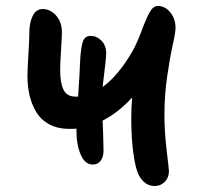

<svg xmlns="http://www.w3.org/2000/svg" viewBox="-20 -683 681 642"><path d="M290 -132.8Q264.2 -132.8 250 -165.8Q235.8 -198.7 235.8 -241.2V-252.9Q229 -252 212.9 -252Q173.3 -252 144.8 -267.3Q116.2 -282.7 100.8 -309.1Q85.4 -335.4 78.6 -365.2Q71.8 -395 71.8 -429.2Q71.8 -449.2 75 -501Q78.1 -552.7 78.1 -574.2Q78.1 -606.9 89.4 -629.9Q100.6 -652.8 123 -652.8Q148.4 -652.8 167.7 -630.9Q187 -608.9 187 -575.2Q187 -562 184.1 -515.1Q181.2 -468.3 181.2 -448.2Q181.2 -405.8 192.4 -382.8Q203.6 -359.9 232.9 -359.9H241.2Q247.1 -447.8 248 -481Q250.5 -524.9 257.1 -543.9Q263.7 -563 283.2 -563Q303.2 -563 319.1 -547.1Q335 -531.2 335 -504.9Q335 -495.6 333 -477.1Q331.1 -458.5 327.9 -433.1Q324.7 -407.7 323.2 -392.1Q376.5 -430.7 423.8 -513.2Q438 -538.6 453.6 -580.3Q469.2 -622.1 480.7 -642.6Q492.2 -663.1 507.8 -663.1Q532.2 -663.1 549.6 -641.4Q566.9 -619.6 566.9 -589.8Q566.9 -574.2 557.6 -532.7Q548.3 -491.2 539.1 -428.2Q529.8 -365.2 529.8 -297.9Q529.8 -241.7 537.4 -179Q544.9 -116.2 544.9 -110.8Q544.9 -88.9 531 -75Q517.1 -61 497.1 -61Q475.1 -61 458.7 -77.1Q442.4 -93.3 435.1 -122.1Q418.9 -186.5 418.9 -290Q418.9 -325.2 421.9 -356.9Q374 -305.2 323.2 -279.8Q323.7 -266.1 325 -230Q326.2 -193.8 326.2 -179.2Q326.2 -158.7 316.7 -145.8Q307.1 -132.8 290 -132.8Z"/></svg>

Font: Shantell Sans Irregular Bouncy
Style: Regular
Weight: 500
Designer: Stephen Nixon, Anya Danilova, Shantell Martin
Foundry: Arrow Type
Version: Version 1.006;[9816181b4]